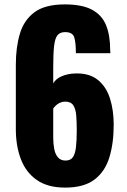

<svg xmlns="http://www.w3.org/2000/svg" viewBox="-20 -841 578 873"><path d="M276 12Q197 12 147.5 -22.5Q98 -57 75 -117Q52 -177 52 -254V-547Q52 -626 70.5 -688Q89 -750 137 -785.5Q185 -821 275 -821Q353 -821 398 -797Q443 -773 462 -727Q481 -681 481 -613Q481 -609 481.5 -605.5Q482 -602 482 -599H325Q325 -648 317.5 -671.5Q310 -695 276 -695Q253 -695 241.5 -681Q230 -667 226 -632Q222 -597 222 -534V-462Q234 -483 261 -494.5Q288 -506 322 -507Q386 -509 424.5 -478Q463 -447 480 -393.5Q497 -340 497 -274Q497 -189 477 -124.5Q457 -60 409 -24Q361 12 276 12ZM278 -111Q301 -111 311.5 -126.5Q322 -142 325.5 -172.5Q329 -203 329 -248Q329 -288 326.5 -317Q324 -346 313 -362.5Q302 -379 276 -379Q264 -379 253 -374Q242 -369 234 -361.5Q226 -354 222 -347V-215Q222 -188 226.5 -164Q231 -140 243.5 -125.5Q256 -111 278 -111Z"/></svg>

Font: Oswald
Style: Bold
Weight: 700
Designer: Vernon Adams
Foundry: Vernon Adams
Version: Version 4.103;gftools[0.9.33.dev8+g029e19f]